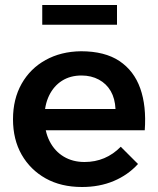

<svg xmlns="http://www.w3.org/2000/svg" viewBox="-20 -743 632 768"><path d="M442 -307Q440 -349 423 -378.5Q406 -408 375.5 -424.5Q345 -441 306 -441Q261 -441 228 -420Q195 -399 176.5 -361Q158 -323 158 -273Q158 -218 178.5 -178Q199 -138 235 -116.5Q271 -95 318 -95Q403 -95 463 -156L532 -87Q492 -43 435 -19Q378 5 308 5Q224 5 162.5 -29.5Q101 -64 66.5 -124.5Q32 -185 32 -266Q32 -347 66.5 -408Q101 -469 162.5 -503Q224 -537 304 -538Q399 -538 457.5 -499Q516 -460 541 -389.5Q566 -319 559 -222H139V-307ZM149 -723H448V-644H149Z"/></svg>

Font: Alexandria Medium
Style: Regular
Weight: 500
Designer: Mohamed Gaber
Foundry: Kief Type Foundry
Version: Version 5.100